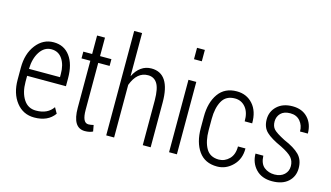

<svg xmlns="http://www.w3.org/2000/svg" viewBox="-87 -1053 2336 1353"><g transform="rotate(15 1080.5 -376.5)"><path d="M134.3 -436.5Q102.1 -386.7 100.6 -312H326.7V-334.5Q327.1 -401.4 298.8 -443.8Q270.5 -486.3 218.8 -486.3Q167 -486.3 134.3 -436.5ZM43 -217.8V-305.7Q43 -407.2 93.8 -472.7Q144.5 -538.1 221.2 -538.1Q297.9 -538.1 340.8 -479.5Q383.8 -420.9 383.8 -319.3V-261.2H100.6V-217.8Q100.6 -139.6 132.8 -89.8Q165 -40 224.1 -40.5Q308.1 -40.5 347.7 -98.6L371.1 -57.1Q323.7 9.8 224.1 9.8Q142.6 9.8 92.8 -53.7Q43 -117.2 43 -217.8Z M503.4 -136.2V-479H439V-528.3H503.4V-663.1H561V-528.3H644V-479H561V-136.2Q561 -42.5 605.5 -42.5Q622.6 -42.5 643.1 -47.9L651.4 -2.4Q627.9 9.8 593.3 9.8Q503.4 9.8 503.4 -136.2Z M934.6 -538.1Q1071.8 -538.1 1071.8 -326.2V0H1014.2V-327.1Q1013.7 -414.1 990.2 -450.2Q966.8 -486.3 922.9 -485.8Q843.3 -485.8 805.2 -383.8V0H747.6V-761.7H805.2V-449.7L806.6 -449.2Q827.1 -491.2 859.9 -514.6Q892.6 -538.1 934.6 -538.1Z M1263.2 -678.7H1206.1V-761.7H1263.2ZM1263.2 0H1206.1V-528.3H1263.2Z M1557.6 -40.5Q1600.6 -41 1632.8 -73.2Q1665 -105.5 1664.6 -165H1719.2Q1720.2 -87.9 1671.4 -39.1Q1622.6 9.8 1557.6 9.8Q1468.8 9.8 1423.3 -54.2Q1377.9 -118.2 1377.9 -222.7V-304.7Q1377.9 -409.2 1423.8 -473.6Q1469.7 -538.1 1557.6 -538.1Q1629.4 -538.1 1674.8 -487.3Q1720.2 -436.5 1719.2 -348.1H1664.6Q1665.5 -413.1 1635.3 -449.7Q1605 -486.3 1557.6 -486.3Q1492.2 -486.3 1463.9 -435.5Q1435.5 -384.8 1435.5 -304.7V-222.7Q1435.5 -141.1 1463.9 -90.8Q1492.2 -40.5 1557.6 -40.5Z M1957.5 -243.7Q1879.9 -278.3 1845.2 -311.5Q1810.5 -344.7 1810.5 -402.3Q1810.5 -460 1852.1 -499Q1894 -538.1 1964.4 -538.1Q2034.7 -538.1 2075.7 -494.1Q2116.7 -450.2 2116.7 -379.9H2059.6Q2060.1 -423.8 2033.7 -455.1Q2007.3 -486.3 1961.4 -486.3Q1915.5 -486.3 1891.6 -461.9Q1868.2 -437.5 1868.2 -402.3Q1868.2 -367.2 1886.7 -346.7Q1905.3 -326.2 1968.8 -293.5Q2045.4 -261.2 2081.5 -224.6Q2117.7 -188 2117.7 -127Q2117.7 -66.4 2075.7 -28.3Q2033.7 9.8 1958.5 9.8Q1883.3 9.8 1840.3 -35.6Q1797.4 -81.1 1796.9 -148.4H1854Q1856.4 -90.3 1887.7 -65.4Q1918.9 -40.5 1963.9 -40.5Q2008.8 -41 2034.7 -65.4Q2060.5 -89.8 2060.5 -126.5Q2060.5 -163.1 2039.1 -188.5Q2017.6 -213.9 1957.5 -243.7Z"/></g></svg>

Font: RobotoCondensed-Light
Style: Light
Weight: 300
Designer: Google
Version: Version 1.200311; 2013